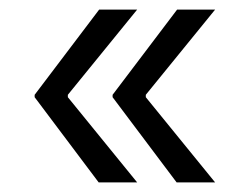

<svg xmlns="http://www.w3.org/2000/svg" viewBox="-20 -440 524 399"><path d="M121 -238 265 -61H185L52 -238V-243L186 -420H265L121 -243ZM283 -238 427 -61H347L214 -238V-243L348 -420H427L283 -243Z"/></svg>

Font: Quattrocento Sans
Style: Regular
Weight: 400
Designer: Pablo Impallari
Foundry: Pablo Impallari, Igino Marini, Brenda Gallo
Version: Version 2.000